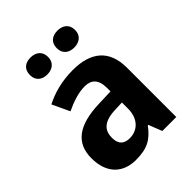

<svg xmlns="http://www.w3.org/2000/svg" viewBox="-216 -874 1001 1001"><g transform="rotate(-45 284.5 -373.5)"><path d="M118 -694C118 -652 147 -632 185 -632C221 -632 252 -652 252 -694C252 -738 221 -757 185 -757C147 -757 118 -738 118 -694ZM316 -694C316 -652 346 -632 383 -632C420 -632 451 -652 451 -694C451 -738 420 -757 383 -757C346 -757 316 -738 316 -694ZM295 -555C215 -555 145 -536 89 -507L134 -411C182 -434 232 -451 279 -451C326 -451 355 -425 355 -363V-337L267 -334C115 -329 38 -275 38 -161C38 -44 106 10 196 10C282 10 323 -15 367 -74H371L400 0H503V-364C503 -493 428 -555 295 -555ZM356 -254V-209C356 -133 310 -93 254 -93C215 -93 189 -111 189 -160C189 -214 218 -249 304 -252Z"/></g></svg>

Font: Noto Sans Display
Style: Bold
Weight: 700
Designer: Monotype Design Team
Foundry: Monotype Imaging Inc.
Version: Version 1.900